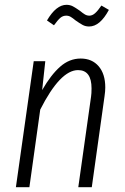

<svg xmlns="http://www.w3.org/2000/svg" viewBox="-20 -777 517 797"><path d="M417 -414Q417 -398 414 -378L361 0H305L358 -376Q360 -388 360 -410Q360 -486 304 -486Q230 -486 147 -322L102 0H46L120 -523H168L155 -403Q191 -466 229.5 -500Q268 -534 315 -534Q362 -534 389.5 -502Q417 -470 417 -414ZM294 -692Q282 -702 273.5 -707Q265 -712 255 -712Q241 -712 230.5 -703Q220 -694 204 -672L175 -692Q213 -757 256 -757Q271 -757 283 -750.5Q295 -744 312 -732Q324 -722 332.5 -717Q341 -712 351 -712Q363 -712 374.5 -722Q386 -732 401 -754L432 -736Q395 -667 350 -667Q335 -667 323 -673.5Q311 -680 294 -692Z"/></svg>

Font: Fira Sans Extra Condensed Light
Style: Italic
Weight: 300
Width: 3
Italic angle: -8°
Designer: Carrois Corporate & Edenspiekermann AG
Foundry: Carrois Corporate GbR & Edenspiekermann AG
Version: Version 4.203